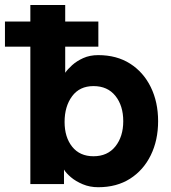

<svg xmlns="http://www.w3.org/2000/svg" viewBox="-20 -743 692 775"><path d="M377 -554.7H243.2V-449.2Q252.9 -463.4 271.2 -480Q289.6 -496.6 315.9 -508.5Q342.3 -520.5 376.5 -520.5Q451.2 -520.5 505.1 -486.1Q559.1 -451.7 588.6 -391.4Q618.2 -331.1 618.2 -253.9Q618.2 -176.8 588.6 -116.5Q559.1 -56.2 505.1 -21.7Q451.2 12.7 376.5 12.7Q342.3 12.7 314 0.7Q285.6 -11.2 266.1 -27.8Q246.6 -44.4 238.3 -58.6V0H102.5V-554.7H0V-656.2H102.5V-722.7H243.2V-656.2H377ZM240.7 -251Q240.7 -189 271.5 -150.6Q302.2 -112.3 357.4 -112.3Q414.1 -112.3 445.8 -152.1Q477.5 -191.9 477.5 -253.9Q477.5 -316.4 445.8 -356Q414.1 -395.5 357.4 -395.5Q301.3 -395.5 271 -354.5Q240.7 -313.5 240.7 -251Z"/></svg>

Font: Giphurs
Style: Bold
Weight: 700
Version: Version 0.920; ttfautohint (v1.8.4.7-5d5b)